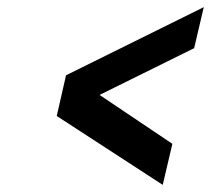

<svg xmlns="http://www.w3.org/2000/svg" viewBox="-20 -559 591 538"><path d="M259 -293 463 -156 436 -41 139 -234 165 -348 551 -539 524 -424Z"/></svg>

Font: Panefresco 750wt
Style: Italic
Weight: 750
Foundry: Campivisivi & Chank Co
Version: Version 1.000